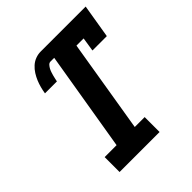

<svg xmlns="http://www.w3.org/2000/svg" viewBox="-200 -868 1001 1001"><g transform="rotate(-45 300.0 -367.5)"><path d="M107 0V-110H195L287 -662H260Q250 -662 243 -654Q236 -646 231.5 -637.5Q227 -629 224 -620Q221 -611 218.5 -602Q216 -593 214 -583.5Q212 -574 210 -565H122Q125 -584 130 -603Q135 -622 142.5 -640Q150 -658 161 -675.5Q172 -693 187.5 -707Q203 -721 222 -728Q241 -735 260 -735H592L561 -548H455L467 -625H414L329 -110H402V0Z"/></g></svg>

Font: Iosevka Curly Slab XBdEx
Style: Italic
Weight: 800
Width: 7
Italic angle: -9°
Monospace: yes
Designer: Belleve Invis
Foundry: Belleve Invis
Version: Version 11.1.0; ttfautohint (v1.8.3)